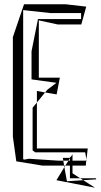

<svg xmlns="http://www.w3.org/2000/svg" viewBox="-20 -756 469 895"><path d="M115 -16 93 -12 88 -14V-709L216 -695H358V-667H157L127 -517V-386L243 -370L201 -338L190 -325L244 -316L259 -394H161V-661L249 -642H359L382 -725L287 -736H92L40 -583V-119L56 -4L178 16H380L382 -7H253ZM153 -64 152 -62V-278L132 -254V-55L144 -46H377L383 -13L389 -64ZM152 -332 190 -325 152 -278ZM384 -7H382L383 -13ZM280 23 243 84 423 119 368 84 292 89ZM318 -37 309 -23 306 -26V-20H307L306 -18V75H354L318 52ZM273 -20H306V-18L280 23ZM427 75 429 80 368 84 354 75Z"/></svg>

Font: Quebrada
Style: Regular
Weight: 400
Designer: deFharo
Foundry: deFharo
Version: Version 1.034 2012